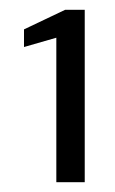

<svg xmlns="http://www.w3.org/2000/svg" viewBox="-20 -724 235 392"><path d="M95 -352V-647L29 -628V-664L113 -704H153V-352Z"/></svg>

Font: DM Sans 9pt Light
Style: Regular
Weight: 300
Version: Version 4.004;gftools[0.9.30]